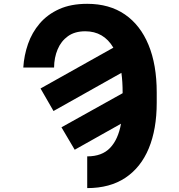

<svg xmlns="http://www.w3.org/2000/svg" viewBox="-20 -757 925 990"><path d="M258.8 -408.7H100.1Q104 -471.7 124.5 -530.5Q145 -589.4 184.8 -636Q224.6 -682.6 285.2 -710Q345.7 -737.3 429.7 -737.3Q543.9 -737.3 623.8 -682.6Q703.6 -627.9 745.8 -525.6Q788.1 -423.3 788.1 -280.3V-227.5Q788.1 -90.8 747.1 8.1Q706.1 106.9 626.2 159.9Q546.4 212.9 429.7 212.9V49.3Q505.9 49.3 547.6 5.6Q589.4 -38.1 604 -119.1L365.2 15.1L296.9 -100.6L612.3 -276.4V-281.2Q612.3 -335.4 606 -381.3L255.9 -184.6L189 -300.8L564.5 -511.2Q514.6 -595.7 419.4 -595.7Q365.7 -595.7 330.3 -570.3Q294.9 -544.9 277.1 -502.4Q259.3 -460 258.8 -408.7Z"/></svg>

Font: Inter Extra Bold
Style: Regular
Weight: 800
Designer: Rasmus Andersson
Foundry: rsms
Version: Version 4.000;git-3c8e0fc